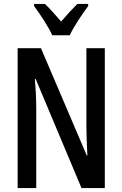

<svg xmlns="http://www.w3.org/2000/svg" viewBox="-20 -960 625 980"><path d="M247 -780H336C357 -825 400 -889 430 -929V-940H375C344 -909 325 -889 292 -850C263 -884 233 -918 209 -940H154V-929C187 -885 227 -823 247 -780ZM515 0V-714H421V-316C421 -278 423 -228 426 -166H423L189 -714H70V0H165V-406C165 -447 163 -498 158 -557H162L396 0Z"/></svg>

Font: Noto Sans Armenian ExtraCondensed Medium
Style: Regular
Weight: 500
Width: 2
Designer: Monotype Design Team
Foundry: Monotype Imaging Inc.
Version: Version 2.008